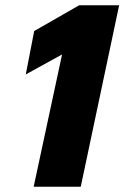

<svg xmlns="http://www.w3.org/2000/svg" viewBox="-20 -710 473 730"><path d="M216 -503 78 -427 110 -592 281 -690H433L287 0H108Z"/></svg>

Font: Decalotype Black Italic
Style: Regular
Weight: 900
Italic angle: -12°
Designer: Alfredo Marco Pradil
Foundry: Alfredo Marco Pradil
Version: Version 1.0